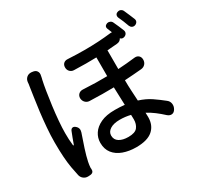

<svg xmlns="http://www.w3.org/2000/svg" viewBox="-179 -1040 1359 1313"><g transform="rotate(-30 500.0 -383.0)"><path d="M187 -755Q210 -753 220 -738Q230 -723 224 -701Q223 -695 221.5 -688Q220 -681 218 -674Q211 -643 203 -593.5Q195 -544 187.5 -486.5Q180 -429 175.5 -374.5Q171 -320 171 -280Q171 -253 172 -231.5Q173 -210 176 -184Q177 -179 179 -178.5Q181 -178 183 -183Q190 -205 200 -229.5Q210 -254 217 -273Q223 -286 233.5 -288Q244 -290 255 -281Q280 -261 270 -230Q252 -179 234.5 -125Q217 -71 209 -32Q207 -22 205 -8.5Q203 5 203 13L204 22Q206 51 177 54L161 55Q141 56 125.5 44.5Q110 33 105 14Q97 -21 90.5 -58.5Q84 -96 80.5 -144.5Q77 -193 77 -260Q77 -316 82 -376.5Q87 -437 94 -494.5Q101 -552 108.5 -599.5Q116 -647 120 -677Q122 -685 123 -695.5Q124 -706 124 -708Q126 -731 141.5 -744.5Q157 -758 180 -756ZM897 -819Q910 -824 921.5 -818.5Q933 -813 938 -801Q946 -784 956 -760Q966 -736 973 -719Q978 -706 972.5 -695.5Q967 -685 954 -680Q941 -676 930.5 -681.5Q920 -687 915 -699Q908 -719 898.5 -742.5Q889 -766 881 -782Q876 -794 880 -804.5Q884 -815 897 -819ZM624 -163Q583 -173 540 -173Q491 -173 463 -155Q435 -137 435 -108Q435 -75 462 -58Q489 -41 534 -41Q587 -41 606 -65.5Q625 -90 625 -127ZM796 -788Q808 -791 819 -786Q830 -781 835 -770Q844 -752 854 -728Q864 -704 871 -687Q875 -674 869.5 -663.5Q864 -653 851 -648Q832 -641 819 -655Q809 -634 782 -632L705 -626V-478Q739 -480 772.5 -483Q806 -486 840 -490Q860 -492 872.5 -480.5Q885 -469 885 -449Q885 -429 872.5 -415Q860 -401 840 -399Q806 -396 773 -393.5Q740 -391 706 -389Q706 -346 708.5 -304.5Q711 -263 713 -225Q769 -207 808.5 -180Q848 -153 884 -124Q902 -111 905.5 -89.5Q909 -68 897 -48Q886 -29 868.5 -27Q851 -25 834 -40Q806 -66 777 -88Q748 -110 717 -126L718 -91Q718 -27 676 10Q634 47 545 47Q489 47 443.5 30.5Q398 14 372 -19Q346 -52 346 -102Q346 -141 367.5 -174Q389 -207 432.5 -227.5Q476 -248 543 -248Q584 -248 621 -244L616 -385Q572 -384 525 -384.5Q478 -385 425 -387Q406 -388 393 -401.5Q380 -415 379 -435Q379 -455 392 -467Q405 -479 425 -478Q478 -475 525 -474Q572 -473 615 -474V-622Q577 -621 533.5 -621Q490 -621 438 -623Q419 -624 407 -637Q395 -650 395 -669Q395 -689 407 -700Q419 -711 438 -710Q513 -706 570.5 -706Q628 -706 679 -709Q730 -712 782 -718H793L779 -752Q768 -778 796 -788Z"/></g></svg>

Font: Chiron GoRound TC M
Style: Regular
Weight: 500
Designer: Ryoko NISHIZUKA 西塚涼子 (kana, bopomofo & ideographs); Paul D. Hunt (Latin, Greek & Cyrillic); Sandoll Communications 산돌커뮤니
Foundry: Adobe
Version: Version 1.000;hotconv 1.1.1;makeotfexe 2.6.0